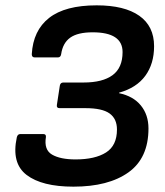

<svg xmlns="http://www.w3.org/2000/svg" viewBox="-20 -687 618 719"><path d="M255 12Q137 12 79.5 -32Q22 -76 43 -173Q46 -185 56 -185H142Q153 -185 152 -174Q144 -126 175 -108Q206 -90 263 -90Q336 -90 377 -116Q418 -142 418 -202Q418 -242 390.5 -262Q363 -282 300 -282H203Q191 -282 193 -294L204 -366Q206 -378 217 -378H293Q364 -378 401.5 -405.5Q439 -433 439 -492Q439 -566 327 -566Q271 -566 243 -546Q215 -526 209 -484Q207 -472 197 -472H110Q99 -472 99 -484Q104 -573 164 -620Q224 -667 342 -667Q446 -667 501.5 -628Q557 -589 557 -514Q557 -448 524 -403Q491 -358 426 -340V-338Q479 -327 507.5 -292Q536 -257 536 -206Q536 -95 461 -41.5Q386 12 255 12Z"/></svg>

Font: Sofia Sans
Style: Bold Italic
Weight: 700
Italic angle: -9°
Designer: Botio Nikoltchev, Ani Petrova
Foundry: lettersoup
Version: Version 4.101; ttfautohint (v1.8.4.7-5d5b)